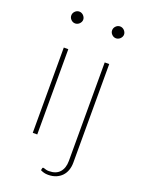

<svg xmlns="http://www.w3.org/2000/svg" viewBox="-165 -782 779 1043"><g transform="rotate(20 225.0 -260.0)"><path d="M120 -493V0H94V-493ZM141.5 -671Q141.5 -664 138.5 -658Q135.5 -652 130.8 -647.2Q126 -642.5 119.8 -639.8Q113.5 -637 107 -637Q93 -637 82.8 -647.2Q72.5 -657.5 72.5 -671Q72.5 -685 82.8 -695.2Q93 -705.5 107 -705.5Q113.5 -705.5 119.8 -702.8Q126 -700 130.8 -695.2Q135.5 -690.5 138.5 -684.2Q141.5 -678 141.5 -671ZM356.5 -493V77Q356.5 100.5 349.5 120.5Q342.5 140.5 328.8 155Q315 169.5 295.2 177.8Q275.5 186 250 186Q236 186 225.8 183.2Q215.5 180.5 205.5 175.5L208 163Q209.5 159 212 158.8Q214.5 158.5 219 160Q223.5 161.5 230.2 163.5Q237 165.5 247 165.5Q288.5 165.5 309.5 141.5Q330.5 117.5 330.5 77V-493ZM377.5 -671Q377.5 -664 374.5 -658Q371.5 -652 366.8 -647.2Q362 -642.5 355.8 -639.8Q349.5 -637 343 -637Q329 -637 318.8 -647.2Q308.5 -657.5 308.5 -671Q308.5 -685 318.8 -695.2Q329 -705.5 343 -705.5Q349.5 -705.5 355.8 -702.8Q362 -700 366.8 -695.2Q371.5 -690.5 374.5 -684.2Q377.5 -678 377.5 -671Z"/></g></svg>

Font: Lato ExtraLight
Style: Regular
Weight: 275
Designer: Lukasz Dziedzic with Adam Twardoch and Botio Nikoltchev
Foundry: tyPoland Lukasz Dziedzic
Version: Version 2.015; 2015-08-06; http://www.latofonts.com/